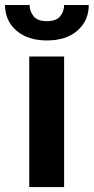

<svg xmlns="http://www.w3.org/2000/svg" viewBox="-53 -757 379 777"><path d="M206.5 -528.3V0H65.4V-528.3ZM206.5 -736.8H306.2Q306.2 -673.3 260.5 -633.3Q214.8 -593.3 137.2 -593.3Q59.1 -593.3 13.2 -633.3Q-32.7 -673.3 -32.7 -736.8H66.9Q66.9 -711.4 82.8 -691.4Q98.6 -671.4 137.2 -671.4Q174.8 -671.4 190.7 -691.4Q206.5 -711.4 206.5 -736.8Z"/></svg>

Font: Vazirmatn FD
Style: Bold
Weight: 700
Designer: Saber Rastikerdar
Foundry: Saber Rastikerdar
Version: Version 33.001